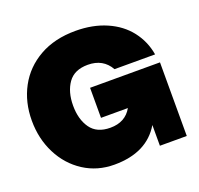

<svg xmlns="http://www.w3.org/2000/svg" viewBox="-128 -874 1066 1027"><g transform="rotate(-20 404.5 -360.0)"><path d="M19 -360Q19 -465 64.5 -549.5Q110 -634 196.5 -683Q283 -732 402 -732Q500 -732 577 -698.5Q654 -665 700.5 -605Q747 -545 760 -468H529Q489 -539 402 -539Q325 -539 289.5 -488.5Q254 -438 254 -360Q254 -282 289.5 -231.5Q325 -181 402 -181Q487 -181 525 -248H372V-419H770V0H617V-118Q540 12 355 12Q258 12 181.5 -37.5Q105 -87 62 -172Q19 -257 19 -360Z"/></g></svg>

Font: Aspekta 1000
Style: Regular
Weight: 1000
Designer: Ivo Dolenc
Version: Version 2.000